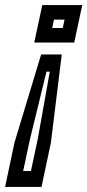

<svg xmlns="http://www.w3.org/2000/svg" viewBox="-29 -720 343 754"><path d="M132.5 -506H213.5L171 -160.5L134 14H-9L28 -160.5ZM153.5 -438.5 88.5 -172.5 62 -48.5H92.5L119 -172.5L166.5 -438.5ZM137 -700H294L262.5 -553H105.5ZM183 -643 176 -610H217.5L224.5 -643Z"/></svg>

Font: Tourney Thin SemiBold
Style: Italic
Weight: 600
Italic angle: -12°
Version: Version 1.015